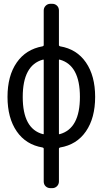

<svg xmlns="http://www.w3.org/2000/svg" viewBox="-20 -770 540 1010"><path d="M205.1 -456.1Q99.6 -426.8 99.6 -259.8Q99.6 -92.8 205.1 -64.5Q210 -62.5 210 -67.4V-453.1Q210 -458 205.1 -456.1ZM290 -453.1V-67.4Q290 -62.5 294.9 -64.5Q400.4 -93.8 400.4 -260.3Q400.4 -426.8 294.9 -456.1Q290 -458 290 -453.1ZM204.1 5.9Q116.2 -8.8 67.9 -79.1Q19.5 -149.4 19.5 -260.3Q19.5 -371.1 67.9 -440.9Q116.2 -510.7 204.1 -526.4Q210 -528.3 210 -532.2V-714.8Q210 -729.5 220.2 -739.7Q230.5 -750 245.1 -750H254.9Q269.5 -750 279.8 -740.2Q290 -730.5 290 -714.8V-532.2Q290 -528.3 295.9 -526.4Q383.8 -511.7 432.1 -441.4Q480.5 -371.1 480.5 -260.3Q480.5 -149.4 432.1 -79.1Q383.8 -8.8 295.9 5.9Q290 7.8 290 11.7V184.6Q290 199.2 279.8 209.5Q269.5 219.7 254.9 219.7H245.1Q230.5 219.7 220.2 210Q210 200.2 210 184.6V11.7Q210 7.8 204.1 5.9Z"/></svg>

Font: Rounded-L Mgen+ 2m regular
Style: Regular
Weight: 400
Designer: [Source Han Sans]
Ryoko NISHIZUKA  (kana & ideographs); Paul D. Hunt (Latin, Greek & Cyrillic); Wenlong ZHANG  (bopomofo
Version: Version 1.059.20150602